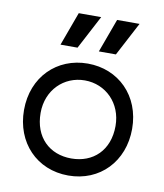

<svg xmlns="http://www.w3.org/2000/svg" viewBox="-81 -759 721 843"><g transform="rotate(10 280.0 -338.0)"><path d="M280 -407C373 -407 447 -335 447 -233C447 -124 377 -59 280 -59C183 -59 113 -124 113 -233C113 -335 187 -407 280 -407ZM39 -233C39 -88 139 17 280 17C421 17 521 -88 521 -233C521 -381 417 -482 280 -482C143 -482 39 -381 39 -233ZM147 -543H223L302 -693H202ZM318 -543H394L473 -693H373Z"/></g></svg>

Font: Kreadon Medium
Style: Regular
Weight: 500
Designer: kohakuno
Foundry: StudioGnu
Version: Version 1.000;Glyphs 3.1.2 (3151)